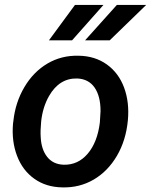

<svg xmlns="http://www.w3.org/2000/svg" viewBox="-20 -770 628 799"><path d="M35.6 -266.1Q43.9 -343.8 81.3 -407.2Q118.7 -470.7 177.2 -505.4Q235.8 -540 307.1 -538.1Q375 -537.1 424.3 -502Q473.6 -466.8 496.3 -405.8Q519 -344.7 512.2 -270Q504.4 -186 466.6 -121.6Q428.7 -57.1 369.9 -22.7Q311 11.7 239.3 9.8Q171.9 8.8 122.8 -26.1Q73.7 -61 50.8 -121.8Q27.8 -182.6 34.2 -255.9ZM149.4 -199.2Q151.9 -147.9 176.5 -116.9Q201.2 -85.9 245.1 -84.5Q304.7 -83 345 -130.4Q385.3 -177.7 395.5 -259.8L398.4 -307.6Q398.4 -370.1 373.5 -405.8Q348.6 -441.4 301.3 -443.4Q227.1 -445.3 184.1 -370.6Q158.2 -325.2 151.4 -266.1Q147.5 -225.1 149.4 -199.2ZM466.3 -749.5H588.4L436.5 -602.1H334ZM292 -749.5H410.6L279.8 -602.1H183.6Z"/></svg>

Font: Roboto Medium
Style: Italic
Weight: 500
Italic angle: -12°
Designer: Google
Version: Version 2.134; 2016